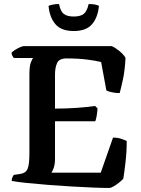

<svg xmlns="http://www.w3.org/2000/svg" viewBox="-20 -933 701 953"><path d="M522 0Q492 0 442 -2Q392 -4 333.5 -7.5Q275 -11 217 -15.5Q159 -20 111.5 -25Q64 -30 38 -35Q38 -45 41.5 -53Q45 -61 48 -65L77 -69Q108 -73 117 -95Q126 -117 126 -172V-564Q126 -606 133.5 -624Q141 -642 144 -645H49Q46 -648 42 -655Q38 -662 37 -671Q43 -678 55 -685.5Q67 -693 79.5 -698.5Q92 -704 98 -704H535Q553 -696 573 -679.5Q593 -663 603 -646Q600 -584 590 -538Q580 -492 574 -471Q551 -471 533 -475.5Q515 -480 508 -484L482 -625Q461 -631 415 -637Q369 -643 310 -643Q273 -643 263 -619.5Q253 -596 253 -564V-394Q310 -394 359.5 -397.5Q409 -401 452 -407L464 -395Q463 -374 459.5 -356Q456 -338 453 -331H253V-145Q253 -119 247 -101Q241 -83 235 -76H480L541 -250Q564 -250 582 -244Q600 -238 609 -233Q609 -180 603 -128Q597 -76 592 -46Q585 -38 571.5 -27Q558 -16 544 -8Q530 0 522 0ZM346 -779Q284 -779 255 -813Q226 -847 221 -904Q227 -907 241 -910Q255 -913 273 -913Q280 -877 296.5 -864Q313 -851 346 -851Q379 -851 395.5 -864Q412 -877 420 -913Q442 -913 454 -910Q466 -907 471 -904Q466 -847 437 -813Q408 -779 346 -779Z"/></svg>

Font: Texturina 72pt
Style: Bold
Weight: 700
Designer: Guillermo Torres Carreño
Foundry: Omnibus-Type
Version: Version 1.002; ttfautohint (v1.8.3)